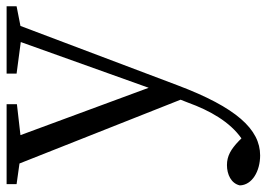

<svg xmlns="http://www.w3.org/2000/svg" viewBox="-140 -418 827 596"><g transform="rotate(-90 274.0 -120.5)"><path d="M552 -514H343V-483L441 -470L299 -73L152 -471L248 -482V-514H0V-483L64 -474L262 26L253 49C228 118 193 179 142 215L134 207C108 182 87 170 59 170C30 170 2 183 -4 210C-3 248 40 273 89 273C170 273 238 199 307 16L491 -471L552 -483Z"/></g></svg>

Font: Noto Serif CJK JP
Style: Regular
Weight: 400
Designer: Ryoko NISHIZUKA 西塚涼子 (kana & ideographs); Frank Grießhammer (Latin, Greek & Cyrillic); Wenlong ZHANG 张文龙 (bopomofo); San
Foundry: Adobe Systems Incorporated
Version: Version 1.000;PS 1;hotconv 16.6.53;makeotf.lib2.5.65590